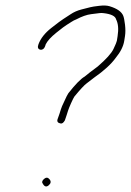

<svg xmlns="http://www.w3.org/2000/svg" viewBox="-20 -679 478 702"><path d="M161.3 -23.2C155.3 -30.8 148.5 -31.2 141 -24.8C133.5 -18.2 132.2 -12 137.3 -6C143.2 3.9 150.1 5.4 158.2 -1.6C166.2 -8.5 167.3 -15.8 161.3 -23.2ZM126.6 -497.5C130.2 -496.5 133.8 -497.2 137.7 -499.7C141.6 -502.1 144.8 -507.9 147.2 -517C153.4 -529.5 166.3 -543.6 186 -559.5C205.8 -575.4 218.4 -584.9 224 -588.1C229.5 -591.4 235.3 -595 241.2 -599C247.2 -603 253 -606 258.6 -608C279.4 -618.9 297.5 -625.3 313 -627.2C328.4 -629.1 338.5 -630.3 343.3 -631C348.1 -631.7 353.1 -631.7 358.3 -631C386.2 -627.8 401.7 -620.2 404.6 -608C412.3 -593 414 -572.7 410 -547L407.3 -530C406.7 -526 402.5 -515.9 394.9 -499.8C387.2 -483.7 368 -462.5 337.4 -436C314.8 -419.3 298.8 -407 289.5 -399C275.3 -390.9 255.4 -370.5 229.9 -338C226.4 -332.7 221.5 -323 215.3 -309C208.4 -295 204.2 -285 202.5 -279C200.9 -273 199.2 -267.7 197.5 -263C195.8 -258.3 193.4 -251.7 190.5 -243.2C187.6 -234.7 191.3 -229.4 201.8 -227.5C207.2 -226.5 212.3 -230.3 217.2 -239C219.8 -247 222 -253.5 223.8 -258.5C225.6 -263.5 227.2 -268.7 228.7 -274C230.3 -279.3 233.8 -288.3 239.5 -301C245.2 -313.7 249.3 -322 252 -326C273.4 -352 288.3 -368 296.6 -374C304.9 -380 314 -387 323.9 -395C360.4 -420.5 386.9 -444.8 403.5 -468C420.8 -489 431.1 -509.7 434.3 -530L437 -547C438.9 -559.1 438.9 -573 437.1 -588.6C435.2 -604.2 433.1 -615 430.7 -621C424.8 -636.2 408.1 -647.9 380.6 -656.2C371.2 -659.1 358.6 -659.6 342.8 -657.7C327 -655.9 316 -654.2 309.7 -652.5C303.4 -650.8 292.8 -648.1 277.9 -644.4C263.1 -640.6 249.8 -634.8 238.2 -626.9C226.6 -619 217.6 -613.1 211.4 -609.4C205.2 -605.7 190.5 -594.7 167.4 -576.6C144.2 -558.4 128.7 -538.7 120.7 -517.3C116.6 -506.4 118.6 -499.8 126.6 -497.5Z"/></svg>

Font: Proton
Style: BdCndIt
Weight: 500
Version: Version 1.017